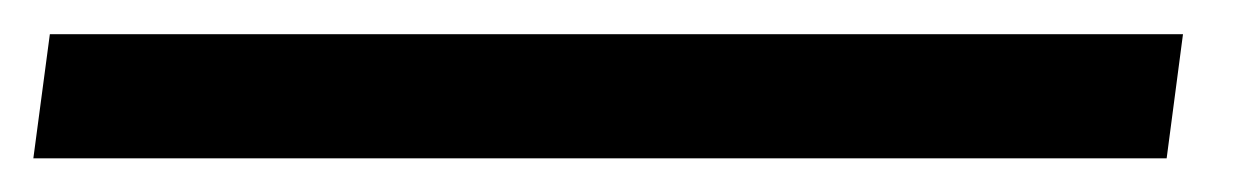

<svg xmlns="http://www.w3.org/2000/svg" viewBox="-74 71 746 114"><path d="M628.4 91.3 618.7 165H-54.2L-44.4 91.3Z"/></svg>

Font: Merriweather Bold
Style: Italic
Weight: 700
Italic angle: -7°
Designer: Eben Sorkin ( eben@eyebytes.com )
Foundry: Eben Sorkin ( eben@eyebytes.com )
Version: Version 1.5; ttfautohint (v0.97) -l 13 -r 13 -G 200 -x 24 -f